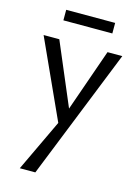

<svg xmlns="http://www.w3.org/2000/svg" viewBox="-128 -645 726 1004"><g transform="rotate(15 235.0 -142.5)"><path d="M367 -574V-517H102V-574ZM368 -416H448L166 289H82L215 8L22 -416H107L250 -79Z"/></g></svg>

Font: EauTestText Medium
Style: Regular
Weight: 500
Designer: Christian Thalmann (Catharsis Fonts)
Version: Version 0.001;PS 000.001;hotconv 1.0.88;makeotf.lib2.5.64775